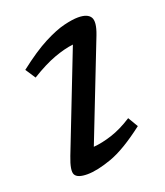

<svg xmlns="http://www.w3.org/2000/svg" viewBox="-105 -595 582 678"><g transform="rotate(-20 185.5 -256.0)"><path d="M73.5 -71.5 216.5 -438Q185 -434.5 144.5 -419.8Q104 -405 53 -373.5L28 -411.5Q89.5 -459.5 135 -483Q180.5 -506.5 212.8 -514.2Q245 -522 266 -522Q301.5 -522 312.5 -504Q323.5 -486 306 -440.5L162.5 -73.5Q194.5 -76 232.2 -88.2Q270 -100.5 311 -127L333.5 -89Q255.5 -29 200.5 -9.5Q145.5 10 108.5 10Q72 10 63 -5.8Q54 -21.5 73.5 -71.5Z"/></g></svg>

Font: Newsreader Caption
Style: Italic
Weight: 400
Italic angle: -17°
Designer: Hugues Gentile
Foundry: Production Type
Version: Version 1.001